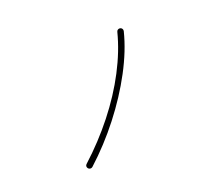

<svg xmlns="http://www.w3.org/2000/svg" viewBox="-110 -901 1219 1072"><g transform="rotate(-30 500.0 -365.5)"><path d="M220 -69Q213 -65 206 -67Q199 -69 195 -75Q191 -82 192.5 -89Q194 -96 201 -100Q318 -174 419 -264Q520 -354 596.5 -453.5Q673 -553 718 -653Q721 -660 728 -662.5Q735 -665 742 -662Q749 -659 751.5 -652Q754 -645 751 -638Q706 -537 625.5 -434Q545 -331 441 -237Q337 -143 220 -69Z"/></g></svg>

Font: Zen Maru Gothic Light
Style: Regular
Weight: 300
Designer: Yoshimichi Ohira
Foundry: Positype
Version: Version 1.001